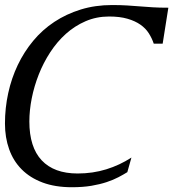

<svg xmlns="http://www.w3.org/2000/svg" viewBox="-26 -747 716 777"><path d="M288.1 -44.9Q349.6 -44.9 404.1 -61.8Q458.5 -78.6 505.9 -109.4L489.3 -50.3Q473.6 -40.5 453.1 -29.8Q432.6 -19 405.5 -10Q378.4 -1 343.8 4.9Q309.1 10.7 264.6 10.7Q197.3 10.7 146.5 -8.3Q95.7 -27.3 61.8 -61.5Q27.8 -95.7 11 -143.1Q-5.9 -190.4 -5.9 -247.1Q-5.9 -310.1 7.3 -370.4Q20.5 -430.7 45.9 -483.9Q71.3 -537.1 108.4 -581.8Q145.5 -626.5 193.8 -658.4Q242.2 -690.4 300.8 -708.5Q359.4 -726.6 427.7 -726.6Q462.4 -726.6 488.8 -724.9Q515.1 -723.1 540 -721.2Q564.9 -719.2 592 -717.5Q619.1 -715.8 655.3 -715.8L632.3 -570.3H596.2Q588.9 -592.3 576.2 -612.3Q563.5 -632.3 542.2 -647.2Q521 -662.1 490 -671.1Q459 -680.2 415.5 -680.2Q364.3 -680.2 320.3 -661.1Q276.4 -642.1 240.7 -610.1Q205.1 -578.1 177.2 -535.4Q149.4 -492.7 130.9 -445.6Q112.3 -398.4 102.5 -349.4Q92.8 -300.3 92.8 -255.4Q92.8 -151.4 142.8 -98.1Q192.9 -44.9 288.1 -44.9Z"/></svg>

Font: Arian Grqi
Style: Italic
Weight: 400
Italic angle: -15°
Designer: Ruben Hakobyan (Tarumian)
Foundry: Ruben Hakobyan (Tarumian)
Version: Version 1.002